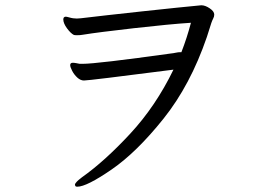

<svg xmlns="http://www.w3.org/2000/svg" viewBox="-20 -695 1040 725"><path d="M701 -609Q622 -604 485.5 -588.5Q349 -573 294 -564Q284 -562 271 -562Q263 -562 259 -563Q247 -569 233 -588Q219 -607 219 -622Q219 -625 221 -629Q224 -632 228 -632Q232 -632 240.5 -629.5Q249 -627 256 -626L270 -625L285 -626Q368 -636 516 -652Q664 -668 739 -675H741Q755 -675 772 -663.5Q789 -652 789 -640Q789 -632 785 -625Q779 -614 769 -580L761 -555Q699 -374 597.5 -247Q496 -120 401.5 -55Q307 10 272 10Q265 10 264 6L263 3Q263 -2 270 -9Q277 -16 282.5 -20Q288 -24 290 -26Q375 -86 471.5 -190Q568 -294 635 -432Q316 -391 297 -391Q284 -391 272 -402Q260 -413 252.5 -427.5Q245 -442 245 -449Q245 -458 255 -458Q260 -458 268 -456.5Q276 -455 281 -454H292Q345 -454 625 -493Q635 -494 644 -496Q653 -498 661 -498H665Q686 -552 701 -609Z"/></svg>

Font: Fusion Kai T
Style: Regular
Weight: 400
Designer: Fontworks Inc.
Version: Version 24.134;May 13, 2024